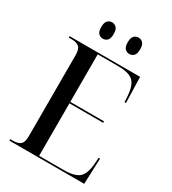

<svg xmlns="http://www.w3.org/2000/svg" viewBox="-216 -1024 1018 1137"><g transform="rotate(30 293.0 -455.5)"><path d="M32 0V-10H53Q86 -10 102.5 -24.5Q119 -39 119 -80V-634Q119 -675 102.5 -689.5Q86 -704 53 -704H32V-714H514L519 -538H509L507 -577Q502 -650 472.5 -677Q443 -704 370 -704H230V-379H461V-369H230V-10H398Q473 -10 503 -37Q533 -64 538 -134L541 -176H551L544 0ZM391 -799Q373 -799 360.5 -811.5Q348 -824 348 -855Q348 -886 360.5 -898.5Q373 -911 391 -911Q408 -911 420.5 -898.5Q433 -886 433 -855Q433 -824 420.5 -811.5Q408 -799 391 -799ZM209 -799Q192 -799 179.5 -811.5Q167 -824 167 -855Q167 -886 179.5 -898.5Q192 -911 209 -911Q227 -911 239.5 -898.5Q252 -886 252 -855Q252 -824 239.5 -811.5Q227 -799 209 -799Z"/></g></svg>

Font: Noto Serif Display SemiCondensed Medium
Style: Regular
Weight: 500
Width: 4
Designer: Monotype Design Team
Foundry: Monotype Imaging Inc.
Version: Version 2.009